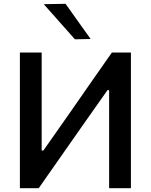

<svg xmlns="http://www.w3.org/2000/svg" viewBox="-20 -989 792 1009"><path d="M84.5 0V-713H199V-198H208L349 -399Q401 -474 455.2 -551.8Q509.5 -629.5 568 -713H668V0H553.5V-515.5H545L403.5 -314.5Q339.5 -222.5 286 -146.5Q232.5 -70 183.5 0ZM373.5 -782.5Q333.5 -828 293 -873.5Q252.5 -919 210 -967L324.5 -969Q357.5 -922.5 390.5 -876.2Q423.5 -830 456.5 -784Z"/></svg>

Font: Heraclito Medium
Style: Regular
Weight: 500
Designer: Kostas Bartsokas (font) & Cristiano Sobral (main changes)
Foundry: Kostas Bartsokas (font) & Cristiano Sobral (main changes)
Version: Version 1.00;July 8, 2020;FontCreator 13.0.0.2655 64-bit